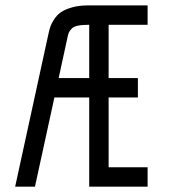

<svg xmlns="http://www.w3.org/2000/svg" viewBox="-20 -704 640 724"><path d="M316.4 -409.7V-610.4H311Q287.6 -610.4 272.5 -606.9Q257.3 -603.5 249.8 -595.5Q242.2 -587.4 239.5 -581.1Q236.8 -574.7 234.4 -562.5L201.2 -409.7ZM163.1 -578.1Q166.5 -593.3 170.4 -604.7Q174.3 -616.2 184.8 -632.1Q195.3 -647.9 210.2 -658.2Q225.1 -668.5 251.2 -676Q277.3 -683.6 311 -683.6H536.6V-610.4H389.6V-409.7H500V-336.4H389.6V-73.2H536.6V0H316.4V-336.4H185.1L111.8 0H37.1Z"/></svg>

Font: Anka/Coder
Style: Regular
Weight: 400
Monospace: yes
Version: Version 001.100